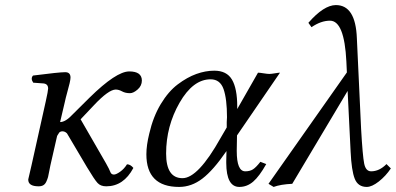

<svg xmlns="http://www.w3.org/2000/svg" viewBox="-20 -718 1547 750"><path d="M158.7 -321.8Q168 -363.8 168 -372.1Q168 -390.1 149.9 -392.1L109.9 -395Q98.6 -411.1 108.9 -422.9Q210.9 -436 234.9 -436Q255.4 -436 255.4 -415Q255.4 -407.7 252 -393.1Q248.5 -378.4 242.4 -356.4Q236.3 -334.5 233.4 -320.3L214.8 -241.2Q236.3 -241.2 264.2 -271.5L330.1 -336.9Q434.1 -439 484.9 -439Q533.7 -439 534.2 -403.8Q534.2 -382.8 517.6 -368.4Q501 -354 487.8 -354Q469.7 -354 456.8 -361.1Q443.8 -368.2 432.1 -368.2Q404.3 -368.2 346.2 -306.2L294.9 -252L394 -80.1Q399.9 -70.3 405 -59.6Q410.2 -48.8 411.6 -44.9Q413.1 -41 416.5 -38.6Q419.9 -36.1 424.8 -36.1Q433.6 -36.1 449.2 -47.1Q464.8 -58.1 476.1 -76.2Q489.3 -76.2 501 -62Q462.9 9.8 395 9.8Q373 9.8 361.1 -3.2Q349.1 -16.1 319.8 -64.9L244.1 -192.9Q242.7 -197.3 236.6 -201.2Q230.5 -205.1 224.6 -205.1Q219.7 -205.1 216.3 -203.6Q212.9 -202.1 211.4 -200.2Q210 -198.2 207.3 -193.8Q204.6 -189.5 203.1 -187L176.8 -71.8Q174.8 -64.5 172.4 -49.6Q169.9 -34.7 167.7 -26.6Q165.5 -18.6 161.1 -8.8Q156.7 1 149.4 5.4Q142.1 9.8 130.9 9.8Q89.8 9.8 90.3 -17.1Q90.3 -19 103 -71.8Z M905.8 -189 904.8 -130.9Q904.8 -130.9 904.8 -127.9Q904.8 -48.8 938 -48.8Q956.1 -48.8 968 -56.4Q980 -64 997.1 -85.9L1020 -77.1Q993.2 -29.3 969 -8.5Q944.8 12.2 915 12.2Q864.3 12.2 863.8 -81.1V-88.9L864.7 -127.9Q813 -52.7 770.5 -20.3Q728 12.2 679.7 12.2Q551.8 12.2 551.8 -115.2Q551.8 -150.4 563 -195.8Q578.1 -261.7 607.9 -311.3Q637.7 -360.8 674.3 -388.4Q710.9 -416 746.8 -429Q782.7 -441.9 816.9 -441.9Q865.7 -441.9 886.2 -407Q906.7 -372.1 906.7 -301.8V-293V-292L987.8 -434.1Q994.6 -434.1 1009.8 -431.6Q1024.9 -429.2 1032 -429.2Q1039.1 -429.2 1053.5 -431.6Q1067.9 -434.1 1073.7 -434.1ZM802.7 -408.2Q733.9 -408.2 681.4 -316.7Q628.9 -225.1 628.9 -118.2Q628.9 -22 692.9 -22Q753.9 -22 841.8 -179.2L865.7 -220.2V-241.2Q865.7 -245.1 866.2 -251Q866.7 -256.8 866.7 -259.8Q866.7 -331.5 853.3 -369.9Q839.8 -408.2 802.7 -408.2Z M1506.8 -60.1Q1486.8 -30.3 1459.7 -9Q1432.6 12.2 1412.6 12.2Q1378.4 12.2 1365.7 -19.8Q1353 -51.8 1349.6 -126L1337.9 -362.8L1121.6 0Q1076.7 2 1048.8 12.2L1028.8 0L1335 -435.1L1333 -478Q1325.2 -637.2 1269 -637.2Q1233.9 -637.2 1196.8 -611.8L1184.6 -628.9Q1244.6 -697.8 1292 -698.2Q1369.1 -698.2 1374 -568.8L1390.6 -213.9Q1396.5 -108.9 1402.6 -78.9Q1408.7 -48.8 1429.7 -48.8Q1461.9 -48.8 1489.7 -77.1Z"/></svg>

Font: Linux Libertine
Style: Italic
Weight: 400
Italic angle: -12°
Designer: Philipp H. Poll
Foundry: Philipp H. Poll
Version: Version 5.1.6 ; ttfautohint (v0.9)